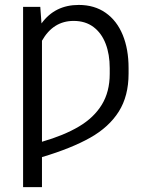

<svg xmlns="http://www.w3.org/2000/svg" viewBox="-20 -558 617 775"><path d="M73.2 -530.3H142.6L147.5 -463.4Q201.7 -538.1 297.9 -538.1Q361.3 -538.1 406.5 -506.3Q451.7 -474.6 475.3 -417.2Q499 -359.9 499 -283.2V-260.7Q499 -170.4 459.5 -107.7Q419.9 -44.9 344.2 -2.2Q268.6 40.5 149.4 76.2V197.3H73.2ZM422.9 -259.8V-283.2Q422.9 -338.4 406.5 -381.3Q390.1 -424.3 357.4 -449Q324.7 -473.6 277.3 -473.6Q194.8 -473.6 149.4 -393.6V14.2Q238.8 -11.7 298.8 -47.4Q358.9 -83 390.9 -135.3Q422.9 -187.5 422.9 -259.8Z"/></svg>

Font: Pretendard Std Light
Style: Regular
Weight: 300
Designer: Base glyphs from Inter by Rasmus Andersson; Hangeul glyphs from Noto Sans CJK(Source Han Sans) by Jang Soo-young and Kan
Foundry: Kil Hyung-jin
Version: Version 1.309